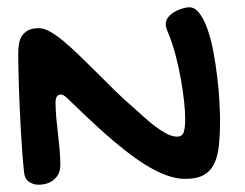

<svg xmlns="http://www.w3.org/2000/svg" viewBox="-20 -526 677 530"><path d="M133.3 -244.1Q133.3 -223.6 135.3 -201.7Q137.2 -179.7 139.9 -157.7Q142.6 -135.7 144.5 -113.5Q146.5 -91.3 146.5 -69.8Q146.5 -45.9 129.9 -31Q113.3 -16.1 85.4 -16.1Q71.8 -16.1 59.8 -24.4Q47.9 -32.7 46.4 -50.8Q43.9 -73.7 41.7 -102.3Q39.6 -130.9 37.8 -161.4Q36.1 -191.9 34.7 -222.9Q33.2 -253.9 32.2 -282.5Q31.2 -311 30.8 -335.2Q30.3 -359.4 30.3 -376Q30.3 -390.6 32.2 -403.8Q34.2 -417 40.5 -426.8Q46.9 -436.5 57.9 -442.4Q68.8 -448.2 87.4 -448.2Q101.6 -448.2 119.1 -438.2Q136.7 -428.2 157 -411.1Q177.2 -394 200.2 -371.8Q223.1 -349.6 247.6 -325.2Q272 -300.8 297.6 -275.6Q323.2 -250.5 349.6 -228Q361.3 -217.8 376.2 -204.1Q391.1 -190.4 407 -178.2Q422.9 -166 438.7 -157.5Q454.6 -148.9 469.2 -148.9Q482.9 -148.9 487.1 -160.9Q491.2 -172.9 491.2 -199.2Q491.2 -218.8 488 -247.6Q484.9 -276.4 479 -309.1Q473.1 -341.8 464.4 -374.8Q455.6 -407.7 444.3 -435.1Q441.9 -440.9 439.7 -446.5Q437.5 -452.1 437.5 -459Q437.5 -470.2 444.8 -479Q452.1 -487.8 462.4 -493.7Q472.7 -499.5 483.9 -502.7Q495.1 -505.9 502.4 -505.9Q518.6 -505.9 531.2 -488.5Q543.9 -471.2 553.5 -443.6Q563 -416 569.3 -381.6Q575.7 -347.2 579.8 -312.5Q584 -277.8 585.7 -246.3Q587.4 -214.8 587.4 -193.8Q587.4 -154.3 584.2 -124.3Q581.1 -94.2 571 -73.7Q561 -53.2 542 -42.7Q522.9 -32.2 491.2 -32.2Q465.8 -32.2 438 -42.7Q410.2 -53.2 381.6 -71Q353 -88.9 324 -111.8Q294.9 -134.8 267.1 -159.7Q239.3 -184.6 213.1 -209.5Q187 -234.4 164.6 -255.9Q155.3 -265.1 147.5 -265.1Q140.6 -265.1 137 -259.5Q133.3 -253.9 133.3 -244.1Z"/></svg>

Font: Gochi Hand Cyrillic
Style: Regular
Weight: 400
Designer: Juan Pablo del Peral; Denis Ignatov
Foundry: Juan Pablo del Peral; Denis Ignatov
Version: Version 1.00 June 29, 2018, initial release